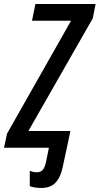

<svg xmlns="http://www.w3.org/2000/svg" viewBox="-61 -734 495 954"><path d="M144 200Q127 200 112 197.5Q97 195 87 191V114Q103 122 122 122Q140 122 150.5 111Q161 100 167 74L182 0H-41L-26 -70L292 -631H98L115 -714H414L400 -643L80 -83H289L250 99Q239 149 214 174.5Q189 200 144 200Z"/></svg>

Font: Noto Sans ExtraCondensed Medium
Style: Italic
Weight: 500
Width: 2
Italic angle: -12°
Designer: Monotype Design Team
Foundry: Monotype Imaging Inc.
Version: Version 2.013; ttfautohint (v1.8.4.7-5d5b)